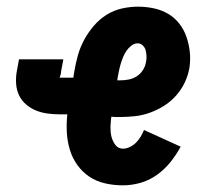

<svg xmlns="http://www.w3.org/2000/svg" viewBox="-20 -548 640 576"><path d="M349 8Q321 8 295 2Q269 -4 248 -18Q227 -32 212 -53Q197 -74 189.5 -99Q182 -124 180.5 -150.5Q179 -177 182 -205H159Q140 -205 122 -207.5Q104 -210 88 -216.5Q72 -223 58.5 -234.5Q45 -246 37.5 -261.5Q30 -277 28.5 -295Q27 -313 30 -332L37 -370H170L163 -332Q163 -328 162 -324.5Q161 -321 160 -318Q160 -318 160 -317.5Q160 -317 160 -317Q160 -317 160 -316.5Q160 -316 159 -316Q159 -316 159 -316Q159 -316 159 -316Q159 -316 159 -316Q159 -316 159 -316Q159 -316 158.5 -316Q158 -316 158 -316Q158 -315 158.5 -315Q159 -315 159 -315H200L203 -334Q207 -358 213.5 -381.5Q220 -405 232 -427.5Q244 -450 261 -470Q278 -490 299.5 -503.5Q321 -517 345.5 -522.5Q370 -528 394 -528Q418 -528 441.5 -523Q465 -518 484.5 -506.5Q504 -495 518 -477Q532 -459 539.5 -437Q547 -415 549.5 -391.5Q552 -368 548 -343Q544 -321 534 -300Q524 -279 508 -261Q492 -243 472 -230.5Q452 -218 430 -210Q408 -202 385.5 -199.5Q363 -197 341 -197Q334 -197 327.5 -197Q321 -197 314 -198Q312 -183 311.5 -168Q311 -153 314 -139.5Q317 -126 325.5 -114Q334 -102 349 -102Q359 -102 369.5 -107Q380 -112 388 -120Q396 -128 402 -138Q408 -148 412 -158L522 -108Q509 -84 491.5 -62Q474 -40 451 -23.5Q428 -7 401.5 0.5Q375 8 349 8ZM341 -307Q354 -307 366.5 -309.5Q379 -312 390 -319Q401 -326 408.5 -337.5Q416 -349 418 -362Q420 -371 419.5 -380Q419 -389 417 -397Q415 -405 408.5 -411.5Q402 -418 393 -418Q393 -418 393 -418Q393 -418 393 -418Q383 -418 374 -411Q365 -404 359 -395Q353 -386 349 -376Q345 -366 342 -356Q339 -346 337 -336Q335 -326 333 -316L332 -307Q334 -307 336.5 -307Q339 -307 341 -307Z"/></svg>

Font: Iosevka SS04 XBd Ex
Style: Italic
Weight: 800
Width: 7
Italic angle: -9°
Monospace: yes
Designer: Belleve Invis
Foundry: Belleve Invis
Version: Version 19.0.0; ttfautohint (v1.8.4)